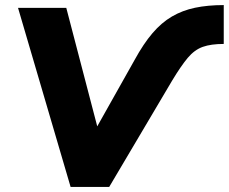

<svg xmlns="http://www.w3.org/2000/svg" viewBox="-20 -736 901 756"><path d="M258 0 51 -705H241L374 -196H339L510 -500Q545 -564 580.5 -605.5Q616 -647 657 -671Q698 -695 748 -705.5Q798 -716 861 -716V-563Q811 -563 778.5 -551.5Q746 -540 719.5 -508.5Q693 -477 658 -419L410 0Z"/></svg>

Font: Nunito Sans 10pt Black
Style: Italic
Weight: 900
Italic angle: -9°
Designer: Vernon Adams
Foundry: Vernon Adams
Version: Version 3.101;gftools[0.9.27]